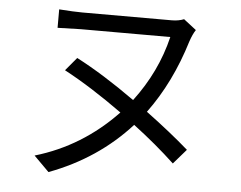

<svg xmlns="http://www.w3.org/2000/svg" viewBox="-53 -771 1105 881"><g transform="rotate(5 500.0 -330.5)"><path d="M766 -43Q681 -123 574 -204Q423 -37 201 46L131 -24Q346 -87 506 -255Q360 -360 236 -426L287 -487Q412 -422 559 -317Q665 -457 704 -620H292Q269 -620 185 -617V-702Q255 -697 292 -697H704Q735 -697 760 -707L818 -662Q805 -643 793 -608Q734 -414 627 -269Q743 -183 825 -111Z"/></g></svg>

Font: 思源黑体R
Style: Regular
Weight: 400
Designer: Ryoko NISHIZUKA  (kana & ideographs); Paul D. Hunt (Latin, Greek & Cyrillic); Wenlong ZHANG  (bopomofo); Sandoll Communi
Foundry: Adobe Systems Incorporated
Version: Version 1.00 June 24, 2014, initial release